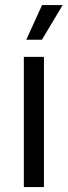

<svg xmlns="http://www.w3.org/2000/svg" viewBox="-20 -754 273 774"><path d="M76.1 0V-524.7H157.1V0ZM85.9 -593.9 149.6 -733.6H232.6L149.1 -593.9Z"/></svg>

Font: Mona Sans ExtraLight
Style: Regular
Weight: 200
Designer: Deni Anggara
Foundry: GitHub
Version: Version 2.000